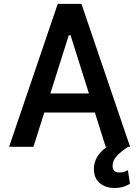

<svg xmlns="http://www.w3.org/2000/svg" viewBox="-20 -747 708 977"><path d="M150.2 0H26.3L273.8 -727.3H394.5L642 0H631.7Q597.7 22.4 575.3 45.5Q552.9 68.5 552.9 97.7Q552.9 112.9 560.5 121.8Q568.2 130.7 587.7 130.7Q602.6 130.7 613.5 126.8Q624.3 122.9 631 119.3L641.3 188.2Q629.3 195.7 609.9 202.6Q590.6 209.5 561.1 209.5Q517.8 209.5 487.7 184.7Q457.7 159.8 457.7 112.2Q457.7 83.1 472.8 54.5Q487.9 25.9 524.1 0H517.8L462.7 -174.4H205.3ZM329.9 -567.5 236.2 -271.3H432.5L339.1 -567.5Z"/></svg>

Font: Interface Medium
Style: Regular
Weight: 500
Designer: Rasmus Andersson
Foundry: rsms
Version: Version 1.8